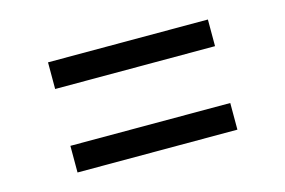

<svg xmlns="http://www.w3.org/2000/svg" viewBox="-53 -512 776 522"><g transform="rotate(-15 335.0 -251.0)"><path d="M110 -331H560V-406H110ZM110 -96H560V-171H110Z"/></g></svg>

Font: Plus Jakarta Sans
Style: Regular
Weight: 400
Designer: Gumpita Rahayu
Foundry: Tokotype
Version: Version 2.004; ttfautohint (v1.8.3)